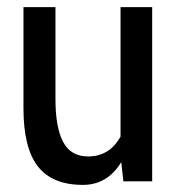

<svg xmlns="http://www.w3.org/2000/svg" viewBox="-20 -510 515 540"><path d="M327 0H408V-490H319V-126C308.3 -106.7 295.3 -92.5 280 -83.5C264.7 -74.5 247.3 -70 228 -70C195.3 -70 171.8 -83.7 157.5 -111C143.2 -138.3 136 -178 136 -230V-490H46V-205C46 -131 59.5 -76.7 86.5 -42C113.5 -7.3 155.7 10 213 10C259 10 295 -11.3 321 -54Z"/></svg>

Font: Cabin Condensed
Style: Regular
Weight: 400
Designer: Pablo Impallari
Foundry: Pablo Impallari. www.impallari.com Igino Marini. www.ikern.com
Version: Version 1.006